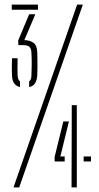

<svg xmlns="http://www.w3.org/2000/svg" viewBox="-20 -820 433 840"><path d="M107.5 -439V-464Q117 -470.5 117.5 -489.5Q118.5 -514 118.8 -538.2Q119 -562.5 117.5 -589Q117 -606.5 109.2 -614.5Q101.5 -622.5 82.5 -622.5H60.5L59.5 -642.5L107.5 -757.5H134.5L86.5 -644.5Q110.5 -644 126.5 -632.8Q142.5 -621.5 143 -589Q143.5 -573.5 143.8 -555Q144 -536.5 143.8 -519.5Q143.5 -502.5 143 -491.5Q142 -470.5 134 -456.8Q126 -443 107.5 -439ZM67.5 -439Q51 -443 42 -455.5Q33 -468 32.5 -490.5Q32 -503 31.8 -513.2Q31.5 -523.5 31.8 -535.2Q32 -547 32.5 -565H57Q56.5 -543 56.5 -524Q56.5 -505 57 -490Q58 -471 67.5 -463.5ZM31.5 -777.5V-800H146V-777.5ZM39 0 317.5 -800H342.5L64 0ZM219 -113.5V-133.5L257 -288.5H281.5L244 -135.5H263V-113.5ZM293 0 294 -360H316V0ZM346 -113.5V-135.5H378V-113.5Z"/></svg>

Font: Big Shoulders Stencil Display ExtraLight
Style: Regular
Weight: 250
Designer: Patric King
Foundry: XO Type Co
Version: Version 2.001